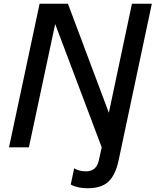

<svg xmlns="http://www.w3.org/2000/svg" viewBox="-20 -785 829 1023"><path d="M357 198 375 112Q403 128 437 128Q493 128 506 72L522 0L274 -657L134 0H28L191 -765H342L560 -184L683 -765H789L611 74Q594 150 556.5 184Q519 218 447 218Q392 218 357 198Z"/></svg>

Font: Application Medium
Style: Italic
Weight: 500
Italic angle: -12°
Designer: Wei Huang
Foundry: Wei Huang
Version: Version 0.012